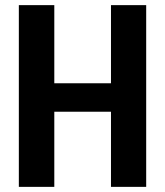

<svg xmlns="http://www.w3.org/2000/svg" viewBox="-20 -731 645 751"><path d="M551.8 0Q517.6 0 414.1 0Q414.1 -73.2 414.1 -293.9Q358.4 -293.9 192.4 -293.9Q192.4 -220.7 192.4 0Q158.2 0 53.7 0Q53.7 -132.8 53.7 -533.2Q53.7 -578.1 53.7 -710.9Q88.9 -710.9 192.4 -710.9Q192.4 -634.8 192.4 -405.3Q248 -405.3 414.1 -405.3Q414.1 -481.4 414.1 -710.9Q448.2 -710.9 551.8 -710.9Q551.8 -533.2 551.8 0Z"/></svg>

Font: Noto Sans Hebrew DECATHLON 
Style: Bold
Weight: 400
Designer: Monotype Design Team
Version: Version 2.000;GOOG;noto-fonts:20170220:a8a215d2e889